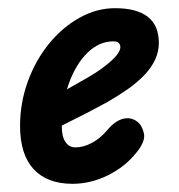

<svg xmlns="http://www.w3.org/2000/svg" viewBox="-20 -444 438 469"><path d="M157 5Q95 5 62 -31Q29 -67 29 -136Q29 -193 48 -245Q67 -297 99.5 -337Q132 -377 174 -400.5Q216 -424 261 -424Q314 -424 341 -403Q368 -382 368 -339Q368 -318 359 -298.5Q350 -279 333 -261Q316 -243 292.5 -226.5Q269 -210 241 -194Q221 -183 193 -168.5Q165 -154 134.5 -139Q104 -124 76 -111L91 -197Q103 -204 121 -213.5Q139 -223 159 -234.5Q179 -246 195 -255Q231 -276 252.5 -296Q274 -316 274 -329Q274 -335 270 -339Q266 -343 257 -343Q222 -343 193.5 -315Q165 -287 148 -239.5Q131 -192 131 -134Q131 -110 140 -97Q149 -84 164 -84Q184 -84 204.5 -95Q225 -106 242 -126Q260 -148 279.5 -153.5Q299 -159 315 -147Q327 -138 331.5 -118.5Q336 -99 313 -71Q285 -36 243 -15.5Q201 5 157 5Z"/></svg>

Font: Edu VIC WA NT Beginner SemiBold
Style: Regular
Weight: 600
Designer: Tina and Corey Anderson
Foundry: Google for Education
Version: Version 1.003